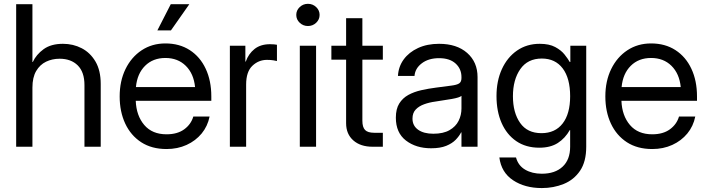

<svg xmlns="http://www.w3.org/2000/svg" viewBox="-20 -749 3611 980"><path d="M145.5 -301.8V0H62.5V-727.5H145.5V-432.6H147.5Q164.6 -470.2 202.4 -497.8Q240.2 -525.4 301.3 -525.4Q353.5 -525.4 397.2 -502.7Q440.9 -480 467.5 -434.6Q494.1 -389.2 494.1 -320.3V0H411.1V-314.5Q411.1 -381.3 376.7 -415.3Q342.3 -449.2 284.2 -449.2Q246.6 -449.2 215.1 -434.1Q183.6 -418.9 164.6 -386.5Q145.5 -354 145.5 -301.8Z M830.1 11.7Q754.4 11.7 700.9 -22.9Q647.5 -57.6 619.1 -118.4Q590.8 -179.2 590.8 -256.8Q590.8 -335.4 620.6 -396.5Q650.4 -457.5 703.1 -492.4Q755.9 -527.3 824.2 -527.3Q896 -527.3 948.7 -493.2Q1001.5 -459 1030 -397.9Q1058.6 -336.9 1058.6 -256.8V-234.4H672.9Q675.8 -158.7 716.3 -111.1Q756.8 -63.5 830.1 -63.5Q885.3 -63.5 920.2 -88.9Q955.1 -114.3 966.8 -154.3H1049.8Q1040 -105 1009.3 -67.6Q978.5 -30.3 932.4 -9.3Q886.2 11.7 830.1 11.7ZM673.8 -304.7H975.6Q968.8 -373 928.2 -413.1Q887.7 -453.1 824.2 -453.1Q760.7 -453.1 720.5 -413.1Q680.2 -373 673.8 -304.7ZM783.2 -593.8 851.6 -727.5H946.3L852.5 -593.8Z M1153.3 0V-515.6H1232.4V-434.6H1234.4Q1248.5 -474.6 1279.3 -499Q1310.1 -523.4 1358.4 -523.4Q1369.6 -523.4 1379.2 -522.5Q1388.7 -521.5 1393.6 -520.5V-437.5Q1388.7 -439 1374.8 -441.2Q1360.8 -443.4 1342.8 -443.4Q1299.8 -443.4 1268.1 -413.1Q1236.3 -382.8 1236.3 -317.4V0Z M1510.3 0V-515.6H1593.3V0ZM1551.8 -616.2Q1527.3 -616.2 1509.8 -632.8Q1492.2 -649.4 1492.2 -672.9Q1492.2 -696.3 1509.8 -712.9Q1527.3 -729.5 1551.8 -729.5Q1576.2 -729.5 1593.8 -712.9Q1611.3 -696.3 1611.3 -672.9Q1611.3 -649.4 1593.8 -632.8Q1576.2 -616.2 1551.8 -616.2Z M1934.1 -515.6V-444.3H1829.6V-132.8Q1829.6 -99.6 1843.5 -85.4Q1857.4 -71.3 1890.1 -71.3H1934.1V0H1882.3Q1819.8 0 1783.2 -32.5Q1746.6 -64.9 1746.6 -120.1V-444.3H1671.4V-515.6H1746.6V-656.2H1829.6V-515.6Z M2180.2 7.8Q2103.5 7.8 2052 -31.7Q2000.5 -71.3 2000.5 -148.4Q2000.5 -192.9 2017.8 -220.7Q2035.2 -248.5 2064.2 -264.4Q2093.3 -280.3 2130.1 -288.6Q2167 -296.9 2205.6 -301.8Q2254.9 -308.6 2283.2 -312Q2311.5 -315.4 2323.5 -323.2Q2335.4 -331.1 2335.4 -350.6V-355.5Q2335.4 -397.5 2305.4 -424.8Q2275.4 -452.1 2221.2 -452.1Q2167.5 -452.1 2133.1 -426Q2098.6 -399.9 2095.7 -361.3H2011.2Q2013.7 -408.7 2040.5 -445.6Q2067.4 -482.4 2113.8 -503.9Q2160.2 -525.4 2221.2 -525.4Q2311.5 -525.4 2364.5 -478.8Q2417.5 -432.1 2417.5 -355.5V0H2335.4V-73.2H2333.5Q2324.2 -54.7 2306.2 -35.9Q2288.1 -17.1 2257.6 -4.6Q2227.1 7.8 2180.2 7.8ZM2191.9 -66.4Q2242.7 -66.4 2274.4 -84.7Q2306.2 -103 2320.8 -132.3Q2335.4 -161.6 2335.4 -195.3V-259.8Q2326.2 -251 2286.1 -243.9Q2246.1 -236.8 2201.7 -230.5Q2171.9 -226.6 2145.3 -217Q2118.7 -207.5 2102.1 -190.2Q2085.4 -172.9 2085.4 -143.6Q2085.4 -107.4 2114 -86.9Q2142.6 -66.4 2191.9 -66.4Z M2745.6 210.9Q2658.7 210.9 2598.6 170.9Q2538.6 130.9 2528.8 54.7H2613.8Q2625 96.2 2660.4 116.9Q2695.8 137.7 2745.6 137.7Q2813 137.7 2851.6 101.8Q2890.1 65.9 2890.1 0V-85H2888.2Q2864.7 -43.5 2827.4 -19.3Q2790 4.9 2732.9 4.9Q2664.1 4.9 2615.2 -28.6Q2566.4 -62 2540.3 -121.3Q2514.2 -180.7 2514.2 -258.8Q2514.2 -335.9 2541.7 -396.2Q2569.3 -456.5 2619.1 -491Q2668.9 -525.4 2734.9 -525.4Q2783.2 -525.4 2813.7 -509Q2844.2 -492.7 2861.6 -470.7Q2878.9 -448.7 2888.2 -432.6H2891.1V-515.6H2972.2V0Q2972.2 76.2 2940.7 122.6Q2909.2 168.9 2857.4 189.9Q2805.7 210.9 2745.6 210.9ZM2743.7 -69.3Q2813.5 -69.3 2851.8 -118.7Q2890.1 -168 2890.1 -257.8Q2890.1 -349.6 2852.1 -399.9Q2814 -450.2 2745.6 -450.2Q2673.3 -450.2 2635.7 -396.2Q2598.1 -342.3 2598.1 -257.8Q2598.1 -173.8 2634.8 -121.6Q2671.4 -69.3 2743.7 -69.3Z M3309.1 11.7Q3233.4 11.7 3179.9 -22.9Q3126.5 -57.6 3098.1 -118.4Q3069.8 -179.2 3069.8 -256.8Q3069.8 -335.4 3099.6 -396.5Q3129.4 -457.5 3182.1 -492.4Q3234.9 -527.3 3303.2 -527.3Q3375 -527.3 3427.7 -493.2Q3480.5 -459 3509 -397.9Q3537.6 -336.9 3537.6 -256.8V-234.4H3151.9Q3154.8 -158.7 3195.3 -111.1Q3235.8 -63.5 3309.1 -63.5Q3364.3 -63.5 3399.2 -88.9Q3434.1 -114.3 3445.8 -154.3H3528.8Q3519 -105 3488.3 -67.6Q3457.5 -30.3 3411.4 -9.3Q3365.2 11.7 3309.1 11.7ZM3152.8 -304.7H3454.6Q3447.8 -373 3407.2 -413.1Q3366.7 -453.1 3303.2 -453.1Q3239.7 -453.1 3199.5 -413.1Q3159.2 -373 3152.8 -304.7Z"/></svg>

Font: Inter Display
Style: Regular
Weight: 400
Designer: Rasmus Andersson
Foundry: rsms
Version: Version 4.000;git-37864ae